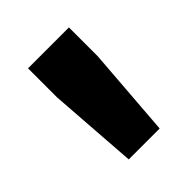

<svg xmlns="http://www.w3.org/2000/svg" viewBox="-98 -768 395 395"><g transform="rotate(-45 100.0 -570.5)"><path d="M55 -431 41 -626V-710H160V-626L145 -431Z"/></g></svg>

Font: Geist
Style: Bold
Weight: 400
Designer: Basement.studio, Andrés Briganti, Mateo Zaragoza
Foundry: Basement.studio, Vercel, Andrés Briganti, Guido Ferreyra, Mateo Zaragoza
Version: Version 1.401